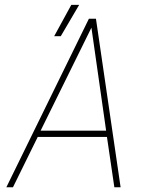

<svg xmlns="http://www.w3.org/2000/svg" viewBox="-20 -790 627 810"><path d="M431.2 -212.4H139.2L34.7 0H6.8L355 -710.9H384.8L488.8 0H462.4ZM151.4 -238.8H427.7L365.7 -673.3ZM280.8 -769.5H314L236.3 -637.2H208.5Z"/></svg>

Font: Roboto Mono Thin
Style: Italic
Weight: 250
Designer: Google
Version: Version 2.000985; 2015; ttfautohint (v1.3)